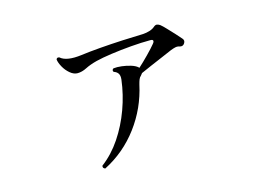

<svg xmlns="http://www.w3.org/2000/svg" viewBox="-78 -657 1156 836"><g transform="rotate(-15 500.0 -238.5)"><path d="M303 35Q291 31 294 20Q343 -17 379.5 -71.5Q416 -126 439.5 -190.5Q463 -255 471 -321Q473 -339 466.5 -348.5Q460 -358 447 -362Q441 -371 450 -377Q466 -379 487 -376.5Q508 -374 527.5 -368Q547 -362 557 -353L560 -350Q581 -369 605.5 -394Q630 -419 643 -435Q650 -443 649 -448.5Q648 -454 637 -454Q596 -454 548.5 -450Q501 -446 458.5 -440Q416 -434 388 -427Q357 -419 335.5 -408Q314 -397 294 -397Q277 -397 260.5 -411Q244 -425 233.5 -444Q223 -463 221 -478Q224 -488 235 -484Q262 -460 331 -469Q368 -474 418 -478Q468 -482 520 -484.5Q572 -487 614 -488Q629 -489 643.5 -493.5Q658 -498 667 -506Q675 -513 682 -512Q689 -511 696 -506Q705 -499 720 -483Q735 -467 750 -451Q765 -435 774 -424Q783 -414 775 -402Q768 -391 755 -394Q744 -398 733.5 -395.5Q723 -393 713 -389Q694 -381 666.5 -369Q639 -357 611.5 -345.5Q584 -334 565 -325Q561 -319 558 -316Q551 -310 547.5 -301Q544 -292 541 -280Q519 -178 457 -95Q395 -12 303 35Z"/></g></svg>

Font: Zen Old Mincho
Style: Bold
Weight: 700
Designer: Yoshimichi Ohira
Foundry: Positype
Version: Version 1.500